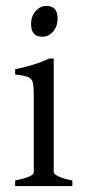

<svg xmlns="http://www.w3.org/2000/svg" viewBox="-20 -629 289 649"><path d="M174.8 -566.4Q174.8 -541 159.9 -522.9Q145 -504.9 123 -504.9Q85 -504.9 85 -547.9Q85 -573.7 100.3 -591.3Q115.7 -608.9 136.7 -608.9Q174.8 -608.9 174.8 -566.4ZM31.2 0V-19Q94.2 -31.7 94.2 -46.4V-300.8Q94.2 -331.5 91.6 -346.9Q88.9 -362.3 75.7 -368.2Q62.5 -374 31.2 -377V-395Q59.6 -400.4 91.6 -410.2Q123.5 -419.9 146 -431.2H161.6V-46.4Q161.6 -41 176.8 -33.2Q191.9 -25.4 224.6 -19V0Z"/></svg>

Font: Dai Banna SIL Light
Style: Regular
Weight: 300
Designer: Victor Gaultney
Foundry: SIL International
Version: Version 4.000